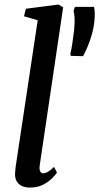

<svg xmlns="http://www.w3.org/2000/svg" viewBox="-20 -838 448 868"><path d="M159.5 -90Q157 -73 161.5 -63.8Q166 -54.5 175 -54.5Q184 -54.5 195.2 -60.5Q206.5 -66.5 224.5 -83.5L237.5 -57.5Q232 -49 216.5 -33Q201 -17 175.8 -3.5Q150.5 10 114.5 10Q96.5 10 81.2 3.8Q66 -2.5 56.8 -16.2Q47.5 -30 48 -52.5Q48 -57 48.8 -63.8Q49.5 -70.5 50.2 -77.5Q51 -84.5 51.5 -89L150.5 -746.5L88.5 -764.5L97 -798.5L245 -817.5L265.5 -805ZM355.5 -584 300 -585.5 298 -593.5Q303 -615 307 -641.5Q311 -668 315 -701.5Q318 -731.5 317.2 -753.2Q316.5 -775 312.5 -789L319 -807H405Q408.5 -794 408.5 -778Q408.5 -762 406 -736Q403.5 -711.5 395.5 -683.2Q387.5 -655 376.8 -629Q366 -603 355.5 -584Z"/></svg>

Font: Merriweather 28pt Medium
Style: Italic
Weight: 500
Italic angle: -7.8°
Version: Version 2.101